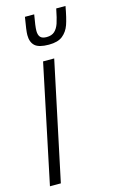

<svg xmlns="http://www.w3.org/2000/svg" viewBox="-114 -755 481 800"><g transform="rotate(-15 126.5 -354.5)"><path d="M-2 0 105 -510H153L45 0ZM70 -633Q70 -651 80 -709H120Q111 -659 111 -640Q111 -622 119 -613Q127 -604 146 -604Q168 -604 180.5 -615.5Q193 -627 200 -647.5Q207 -668 215 -709H255Q246 -658 236.5 -631Q227 -604 206.5 -587.5Q186 -571 147 -571Q104 -571 87 -586.5Q70 -602 70 -633Z"/></g></svg>

Font: Saira Ultra Condensed Light
Style: Italic
Weight: 300
Width: 1
Italic angle: -12°
Designer: Hector Gatti with collaboration of the Omnibus-Type team
Foundry: Omnibus-Type
Version: Version 1.001; ttfautohint (v1.8)